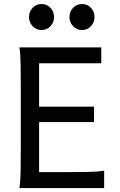

<svg xmlns="http://www.w3.org/2000/svg" viewBox="-20 -953 606 973"><path d="M178.2 -412.6H456.5V-334.5H178.2V-80.6H307.1Q379.4 -80.6 429 -81.8Q478.5 -83 507.8 -87.9V0H78.1Q83.5 -29.3 84.5 -84.7Q85.4 -140.1 85.4 -212.4V-500.5Q85.4 -572.8 84.5 -628.2Q83.5 -683.6 78.1 -712.9H493.2V-632.3H178.2ZM332 -866.7Q332 -894 350.3 -913.3Q368.7 -932.6 395.5 -932.6Q422.9 -932.6 440.9 -913.3Q459 -894 459 -866.7Q459 -839.8 440.9 -820.3Q422.9 -800.8 395.5 -800.8Q368.7 -800.8 350.3 -820.3Q332 -839.8 332 -866.7ZM127 -866.7Q127 -894 145.3 -913.3Q163.6 -932.6 190.4 -932.6Q217.8 -932.6 235.8 -913.3Q253.9 -894 253.9 -866.7Q253.9 -839.8 235.8 -820.3Q217.8 -800.8 190.4 -800.8Q163.6 -800.8 145.3 -820.3Q127 -839.8 127 -866.7Z"/></svg>

Font: Kanchenjunga
Style: Regular
Weight: 400
Designer: Becca Hirsbrunner Spalinger
Foundry: SIL International
Version: Version 2.001